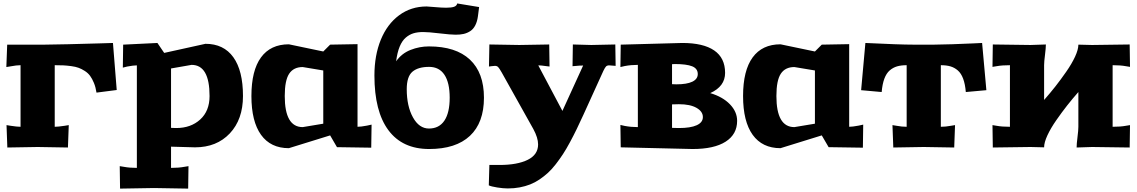

<svg xmlns="http://www.w3.org/2000/svg" viewBox="-20 -861 6642 1122"><path d="M17.1 -469.2 22 -600.1H241.2Q276.9 -600.1 376.5 -602.5Q476.1 -605 558.1 -607.4L640.1 -609.9L662.1 -335L543.9 -319.8Q539.1 -351.6 528.8 -376.5Q518.6 -401.4 506.3 -418Q494.1 -434.6 475.3 -446.5Q456.5 -458.5 439.2 -464.8Q421.9 -471.2 396.2 -474.6Q370.6 -478 350.3 -479Q330.1 -480 299.8 -480V-120.1Q319.3 -120.1 357.9 -126L381.8 -129.9L377 1Q240.2 -2 200.2 -2L22.9 1L18.1 -129.9L42 -126Q80.6 -120.1 100.1 -120.1V-480Q77.1 -480 41 -473.1Z M679.7 109.9 703.6 113.8Q737.3 120.1 779.8 120.1V-479Q759.8 -479 723.6 -472.2L697.8 -465.8L699.7 -600.1L899.9 -609.9L939.5 -551.8L1180.7 -605Q1287.1 -605 1343.5 -526.6Q1399.9 -448.2 1399.9 -299.8Q1399.9 -163.1 1323 -81.5Q1246.1 0 1119.6 0L979.5 -3.9V120.1Q1023.9 120.1 1057.6 113.8L1081.5 109.9L1079.6 241.2L879.9 237.8L681.6 241.2ZM979.5 -113.8 1009.8 -112.8Q1095.2 -112.8 1149.9 -162.6Q1204.6 -212.4 1204.6 -299.8Q1204.6 -481.9 1099.6 -481.9L979.5 -460.9Z M1449.2 -299.8Q1449.2 -448.7 1505.1 -525.4Q1561 -602.1 1668 -602.1L1869.1 -560.1L1909.2 -600.1L2069.3 -603V-120.1Q2088.9 -120.1 2125 -127L2151.4 -132.8L2149.4 2L1949.2 -1L1909.2 -69.8L1668 4.9Q1561.5 4.9 1505.4 -73.2Q1449.2 -151.4 1449.2 -299.8ZM1644 -299.8Q1644 -118.2 1749 -118.2L1869.1 -138.2V-449.2L1749 -469.2Q1695.8 -469.2 1669.9 -430.4Q1644 -391.6 1644 -299.8Z M2168 -419.9Q2168 -537.1 2205.3 -628.7Q2242.7 -720.2 2312.3 -771.7Q2381.8 -823.2 2473.1 -823.2Q2479.5 -823.2 2520.8 -819.6Q2562 -815.9 2586.9 -815.9Q2617.7 -815.9 2633.3 -821.3Q2648.9 -826.7 2651.9 -840.8L2779.8 -819.8L2772.9 -766.1Q2768.6 -734.4 2757.1 -712.4Q2745.6 -690.4 2727.8 -679Q2710 -667.5 2689.7 -662.8Q2669.4 -658.2 2643.1 -658.2Q2613.8 -658.2 2548.8 -666Q2483.9 -673.8 2453.1 -673.8Q2420.9 -673.8 2397 -666.7Q2373 -659.7 2351.6 -641.6Q2330.1 -623.5 2315.7 -588.9Q2301.3 -554.2 2294.9 -502.9Q2327.1 -548.8 2379.2 -569.3Q2431.2 -589.8 2486.8 -589.8Q2643.6 -589.8 2725.8 -512.9Q2808.1 -436 2808.1 -290Q2808.1 -144 2726.1 -67.1Q2644 9.8 2487.8 9.8Q2331.5 9.8 2249.8 -100.1Q2168 -210 2168 -419.9ZM2356.9 -339.8Q2356.9 -240.7 2393.1 -175.3Q2429.2 -109.9 2486.8 -109.9Q2545.9 -109.9 2576.9 -156Q2607.9 -202.1 2607.9 -290Q2607.9 -377.9 2577.1 -424.1Q2546.4 -470.2 2487.8 -470.2Q2423.3 -470.2 2390.1 -441.9Q2356.9 -413.6 2356.9 -339.8Z M2836.4 222.2 2839.8 103H2899.4Q3002.9 103 3063.7 73Q3124.5 43 3124.5 -17.1Q3124.5 -55.7 3096.7 -106.9L2911.6 -438Q2897.9 -461.9 2891.1 -469Q2884.3 -476.1 2872.6 -476.1Q2865.7 -476.1 2853.3 -474.4Q2840.8 -472.7 2837.4 -472.2L2839.8 -601.1L3014.6 -598.1L3189.5 -601.1L3191.4 -472.2L3167.5 -475.1Q3143.1 -479 3125.5 -479L3266.6 -212.9L3387.7 -478Q3365.2 -478 3349.6 -476.1L3325.7 -474.1L3327.6 -601.1L3435.5 -598.1L3575.7 -601.1L3577.6 -476.1Q3541 -479 3540.5 -479Q3527.8 -479 3521.7 -472.9Q3515.6 -466.8 3505.9 -446.8L3389.6 -190.9Q3367.7 -143.1 3349.6 -105.7Q3331.5 -68.4 3310.3 -29.1Q3289.1 10.3 3269.8 39.8Q3250.5 69.3 3227.8 98.6Q3205.1 127.9 3182.4 148.7Q3159.7 169.4 3133.1 187.5Q3106.4 205.6 3077.9 216.8Q3049.3 228 3016.6 234.1Q2983.9 240.2 2947.8 240.2Q2920.9 240.2 2885.7 234.6Q2850.6 229 2836.4 222.2Z M3605.5 -130.9 3631.3 -125Q3667.5 -118.2 3707.5 -118.2V-481.9Q3667.5 -481.9 3631.3 -475.1L3605.5 -469.2L3607.4 -600.1L3967.3 -609.9Q4089.8 -609.9 4153.6 -566.2Q4217.3 -522.5 4217.3 -435.1Q4217.3 -356 4130.4 -316.9Q4203.1 -295.4 4245.4 -251.7Q4287.6 -208 4287.6 -154.8Q4287.6 -76.2 4220.5 -33.2Q4153.3 9.8 4027.3 9.8L3607.4 0ZM3907.2 -113.8 3947.3 -112.8Q4015.6 -112.8 4051.5 -129.2Q4087.4 -145.5 4087.4 -176.8Q4087.4 -209.5 4050.3 -230.7Q4013.2 -252 3947.3 -252L3907.2 -251ZM3907.2 -369.1 3932.6 -368.2Q3993.7 -368.2 4025.6 -383.5Q4057.6 -398.9 4057.6 -428.2Q4057.6 -460.4 4024.7 -473.6Q3991.7 -486.8 3922.4 -486.8L3907.2 -485.8Z M4322.3 -299.8Q4322.3 -448.7 4378.2 -525.4Q4434.1 -602.1 4541 -602.1L4742.2 -560.1L4782.2 -600.1L4942.4 -603V-120.1Q4961.9 -120.1 4998 -127L5024.4 -132.8L5022.5 2L4822.3 -1L4782.2 -69.8L4541 4.9Q4434.6 4.9 4378.4 -73.2Q4322.3 -151.4 4322.3 -299.8ZM4517.1 -299.8Q4517.1 -118.2 4622.1 -118.2L4742.2 -138.2V-449.2L4622.1 -469.2Q4568.8 -469.2 4543 -430.4Q4517.1 -391.6 4517.1 -299.8Z M5012.2 -334 5037.1 -609.9Q5237.3 -600.1 5317.4 -600.1H5439Q5474.6 -600.1 5544.7 -602.5Q5614.7 -605 5667 -607.4L5719.2 -609.9L5744.1 -334L5624 -323.2Q5620.1 -369.6 5608.4 -401.1Q5596.7 -432.6 5577.1 -449.5Q5557.6 -466.3 5534.2 -473.1Q5510.7 -480 5478 -480V-120.1Q5505.9 -120.1 5537.1 -126L5561 -129.9L5556.2 1L5377.9 -2L5200.2 1L5195.3 -129.9L5219.2 -126Q5250.5 -120.1 5278.3 -120.1V-480Q5245.6 -480 5222.2 -473.1Q5198.7 -466.3 5179.2 -449.5Q5159.7 -432.6 5147.9 -401.1Q5136.2 -369.6 5132.3 -323.2Z M5779.8 -129.9 5803.7 -126Q5835 -120.1 5881.8 -120.1V-480Q5835 -480 5803.7 -474.1L5779.8 -470.2L5781.7 -601.1L6002 -598.1L6091.8 -601.1Q6091.8 -580.6 6086.7 -540.3Q6081.5 -500 6081.5 -480V-276.9Q6116.7 -316.9 6147.5 -356Q6178.2 -395 6210.7 -441.7Q6243.2 -488.3 6262.5 -530Q6281.7 -571.8 6281.7 -600.1L6361.8 -598.1L6581.5 -601.1L6583.5 -470.2L6559.6 -474.1Q6528.3 -480 6481.9 -480V-120.1Q6528.3 -120.1 6559.6 -126L6583.5 -129.9L6581.5 1L6361.8 -2L6271.5 1Q6271.5 -19.5 6276.6 -59.8Q6281.7 -100.1 6281.7 -120.1V-323.2Q6246.6 -283.2 6215.8 -244.1Q6185.1 -205.1 6152.6 -158.4Q6120.1 -111.8 6100.8 -70.1Q6081.5 -28.3 6081.5 0L6002 -2L5781.7 1Z"/></svg>

Font: Zantroke
Style: Regular
Weight: 500
Foundry: gluk
Version: Version 0.36